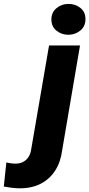

<svg xmlns="http://www.w3.org/2000/svg" viewBox="-158 -765 465 999"><path d="M97.2 -528.3H258.3L165.5 16.6Q157.7 78.1 128.9 122.8Q100.1 167.5 53 191.4Q5.9 215.3 -57.1 214.8Q-77.6 214.4 -97.9 211.9Q-118.2 209.5 -138.2 205.6L-125 80.6Q-113.8 82.5 -102.5 84.5Q-91.3 86.4 -80.1 86.4Q-57.1 86.9 -40 78.6Q-22.9 70.3 -11.7 54.7Q-0.5 39.1 3.4 17.1ZM109.4 -661.6Q108.4 -699.2 135.3 -721.9Q162.1 -744.6 197.8 -744.6Q232.4 -745.1 259.3 -724.6Q286.1 -704.1 286.6 -667.5Q287.6 -629.4 261 -606.9Q234.4 -584.5 198.2 -584Q163.6 -584 137 -604.5Q110.4 -625 109.4 -661.6Z"/></svg>

Font: Roboto Black
Style: Italic
Weight: 900
Italic angle: -12°
Designer: Christian Robertson
Foundry: Google
Version: Version 3.0; 2020